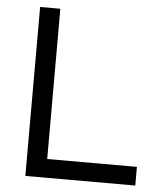

<svg xmlns="http://www.w3.org/2000/svg" viewBox="-51 -739 688 785"><g transform="rotate(5 293.0 -346.5)"><path d="M82 0V-693.4H165V-76.7H533.2V0Z"/></g></svg>

Font: CaskaydiaMono NF SemiLight
Style: Regular
Weight: 350
Designer: Aaron Bell
Foundry: Saja Typeworks
Version: Version 2111.001; ttfautohint (v1.8.4);Nerd Fonts 3.1.1